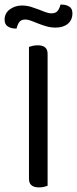

<svg xmlns="http://www.w3.org/2000/svg" viewBox="-36 -810 335 835"><path d="M171 -2Q166 0 156 2.5Q146 5 134 5Q90 5 90 -32V-606Q95 -608 105.5 -610.5Q116 -613 128 -613Q171 -613 171 -576ZM59 -786Q80 -786 98 -780.5Q116 -775 131.5 -769Q147 -763 161 -757.5Q175 -752 188 -752Q206 -752 214.5 -762.5Q223 -773 227 -790H233Q251 -790 265 -781.5Q279 -773 279 -752Q279 -723 259 -706.5Q239 -690 206 -690Q185 -690 166 -695.5Q147 -701 130.5 -707.5Q114 -714 100 -719.5Q86 -725 74 -725Q56 -725 48 -714Q40 -703 36 -686H30Q12 -686 -2 -695Q-16 -704 -16 -724Q-16 -753 7 -769.5Q30 -786 59 -786Z"/></svg>

Font: Baloo Chettan 2
Style: Regular
Weight: 400
Designer: Maithili Shingre, Unnati Kotecha and Ek Type
Foundry: Ek Type
Version: Version 1.640;hotconv 1.0.111;makeotfexe 2.5.65597; ttfautoh